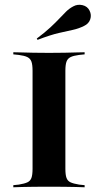

<svg xmlns="http://www.w3.org/2000/svg" viewBox="-20 -792 414 812"><path d="M175.8 -2.4Q147.6 -2.4 121.4 -2Q95.2 -1.6 73.4 -1.2Q51.6 -0.8 36.3 0V-8.9L59.7 -11.3Q83.9 -15.3 96 -21Q108.1 -26.6 112.9 -39.5Q117.7 -52.4 117.7 -78.2V-492.7Q117.7 -518.5 112.9 -531.5Q108.1 -544.4 96 -550.4Q83.9 -556.5 59.7 -559.7L36.3 -562.1V-571Q51.6 -571 73.4 -570.2Q95.2 -569.4 121.4 -569Q147.6 -568.5 175.8 -568.5H187.9H198.4Q227.4 -568.5 253.2 -569Q279 -569.4 300.8 -570.2Q322.6 -571 337.9 -571V-562.1L314.5 -559.7Q290.3 -556.5 278.2 -550.4Q266.1 -544.4 261.3 -531.5Q256.5 -518.5 256.5 -492.7V-78.2Q256.5 -52.4 261.3 -39.5Q266.1 -26.6 278.2 -21Q290.3 -15.3 314.5 -11.3L337.9 -8.9V0Q322.6 -0.8 300.8 -1.2Q279 -1.6 253.2 -2Q227.4 -2.4 198.4 -2.4H187.9ZM138.7 -623.4 135.5 -629Q170.2 -654.8 193.1 -676.2Q216.1 -697.6 231.5 -714.1Q246.8 -730.6 260.1 -743.5Q273.4 -756.5 290.3 -765.3Q308.1 -775 329 -770.2Q350 -765.3 358.9 -746.8Q367.7 -729 361.7 -710.5Q355.6 -691.9 335.5 -682.3Q312.9 -671 288.3 -665.7Q263.7 -660.5 228.6 -652.4Q193.5 -644.4 138.7 -623.4Z"/></svg>

Font: Playfair 144pt SemiExpanded ExtraBold
Style: Regular
Weight: 800
Width: 6
Designer: Claus Eggers Sørensen
Foundry: Claus Eggers Sørensen
Version: Version 2.203